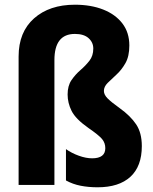

<svg xmlns="http://www.w3.org/2000/svg" viewBox="-20 -785 650 815"><path d="M529 -592Q529 -546 512.5 -517Q496 -488 474.5 -468.5Q453 -449 437 -433Q421 -417 421 -399Q421 -383 437 -367Q453 -351 488 -326Q534 -293 558 -257Q582 -221 582 -165Q582 -79 533.5 -34.5Q485 10 394 10Q356 10 322.5 3.5Q289 -3 260 -19V-152Q284 -135 314.5 -124Q345 -113 371 -113Q427 -113 427 -156Q427 -178 413.5 -194.5Q400 -211 355 -242Q301 -280 284 -314Q267 -348 267 -384Q267 -421 283.5 -445Q300 -469 321.5 -487.5Q343 -506 359.5 -527Q376 -548 376 -579Q376 -605 356 -623Q336 -641 298 -641Q211 -641 211 -530V0H59V-545Q59 -649 124.5 -707Q190 -765 298 -765Q366 -765 418 -744.5Q470 -724 499.5 -685.5Q529 -647 529 -592Z"/></svg>

Font: Noto Sans Armenian Condensed ExtraBold
Style: Regular
Weight: 800
Width: 3
Designer: Monotype Design Team
Foundry: Monotype Imaging Inc.
Version: Version 2.008; ttfautohint (v1.8.4.7-5d5b)